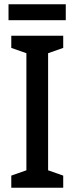

<svg xmlns="http://www.w3.org/2000/svg" viewBox="-20 -882 351 902"><path d="M289 -862H20V-787H289ZM277 0V-57L206 -82V-632L277 -657V-714H33V-657L104 -632V-82L33 -57V0Z"/></svg>

Font: Noto Sans Gujarati Condensed Medium
Style: Regular
Weight: 500
Width: 3
Designer: Jelle Bosma - Monotype Design Team, Universal Thirst
Foundry: Monotype Imaging Inc.
Version: Version 2.106